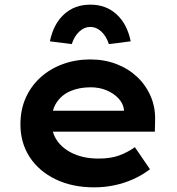

<svg xmlns="http://www.w3.org/2000/svg" viewBox="-20 -797 764 827"><path d="M386 10Q291 10 219 -25Q147 -60 107.5 -121Q68 -182 68 -261Q68 -325 91 -376Q114 -427 155 -464Q196 -501 251 -521Q306 -541 369 -541Q429 -541 480.5 -521.5Q532 -502 570 -466.5Q608 -431 629 -382.5Q650 -334 648 -277L647 -230H166L143 -320H530L514 -302V-324Q511 -351 490.5 -373Q470 -395 439 -408Q408 -421 371 -421Q321 -421 283 -404.5Q245 -388 223.5 -355Q202 -322 202 -272Q202 -224 227.5 -189Q253 -154 298.5 -134Q344 -114 405 -114Q457 -114 493.5 -127.5Q530 -141 561 -163L626 -68Q595 -44 555.5 -26Q516 -8 473 1Q430 10 386 10ZM289 -607 195 -619Q210 -693 255.5 -735Q301 -777 369 -777Q437 -777 482.5 -735Q528 -693 543 -619L449 -607Q438 -641 416.5 -661Q395 -681 369 -681Q343 -681 321.5 -661Q300 -641 289 -607Z"/></svg>

Font: Lexend Exa SemiBold
Style: Regular
Weight: 600
Designer: Bonnie Shaver-Troup, Thomas Jockin
Foundry: Lexend
Version: Version 1.007